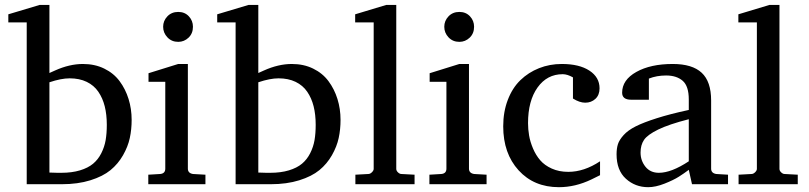

<svg xmlns="http://www.w3.org/2000/svg" viewBox="-20 -757 3325 789"><path d="M521 -264.2Q521 -225.1 513.4 -189.9Q505.9 -154.8 485.6 -119.1Q465.3 -83.5 434.1 -57.9Q402.8 -32.2 351.3 -16.1Q299.8 0 233.9 0H89.8V-665H14.2V-698.2L143.1 -736.8H183.1V-457L206.1 -467.3Q265.6 -494.1 320.8 -494.1Q369.6 -494.1 408.4 -475.1Q447.3 -456.1 471.4 -423.6Q495.6 -391.1 508.3 -350.3Q521 -309.6 521 -264.2ZM418.9 -244.1Q418.9 -286.1 410.4 -320.1Q401.9 -354 384 -380.1Q366.2 -406.2 336.2 -420.7Q306.2 -435.1 266.1 -435.1Q231.4 -435.1 183.1 -418.9V-47.9Q188.5 -47.4 200.2 -47.4Q205.1 -46.9 215.8 -46.9H231.9Q275.4 -46.9 308.6 -56.9Q341.8 -66.9 362.5 -84.2Q383.3 -101.6 396.2 -127.2Q409.2 -152.8 414.1 -180.9Q418.9 -209 418.9 -244.1Z M589.4 0V-39.1L638.2 -42Q659.2 -43.9 659.2 -64V-420.9H590.3V-456.1L712.4 -494.1H752V-64Q752 -45.4 772.9 -42L824.2 -39.1V0ZM650.4 -647Q650.4 -671.4 667.7 -689.7Q685.1 -708 712.4 -708Q739.3 -708 756.1 -689.9Q772.9 -671.9 772.9 -647Q772.9 -619.6 754.9 -602.3Q736.8 -585 712.4 -585Q685.5 -585 668 -603.5Q650.4 -622.1 650.4 -647Z M1379.4 -264.2Q1379.4 -225.1 1371.8 -189.9Q1364.3 -154.8 1344 -119.1Q1323.7 -83.5 1292.5 -57.9Q1261.2 -32.2 1209.7 -16.1Q1158.2 0 1092.3 0H948.2V-665H872.6V-698.2L1001.5 -736.8H1041.5V-457L1064.5 -467.3Q1124 -494.1 1179.2 -494.1Q1228 -494.1 1266.8 -475.1Q1305.7 -456.1 1329.8 -423.6Q1354 -391.1 1366.7 -350.3Q1379.4 -309.6 1379.4 -264.2ZM1277.3 -244.1Q1277.3 -286.1 1268.8 -320.1Q1260.3 -354 1242.4 -380.1Q1224.6 -406.2 1194.6 -420.7Q1164.6 -435.1 1124.5 -435.1Q1089.8 -435.1 1041.5 -418.9V-47.9Q1046.9 -47.4 1058.6 -47.4Q1063.5 -46.9 1074.2 -46.9H1090.3Q1133.8 -46.9 1167 -56.9Q1200.2 -66.9 1220.9 -84.2Q1241.7 -101.6 1254.6 -127.2Q1267.6 -152.8 1272.5 -180.9Q1277.3 -209 1277.3 -244.1Z M1493.7 -42Q1501 -42 1508.3 -49.1Q1515.6 -56.2 1515.6 -63V-665H1439.5V-698.2L1567.4 -736.8H1608.4V-63Q1608.4 -55.2 1615.5 -48.6Q1622.6 -42 1629.4 -42L1683.6 -39.1V0H1440.4V-39.1Z M1744.6 0V-39.1L1793.5 -42Q1814.5 -43.9 1814.5 -64V-420.9H1745.6V-456.1L1867.7 -494.1H1907.2V-64Q1907.2 -45.4 1928.2 -42L1979.5 -39.1V0ZM1805.7 -647Q1805.7 -671.4 1823 -689.7Q1840.3 -708 1867.7 -708Q1894.5 -708 1911.4 -689.9Q1928.2 -671.9 1928.2 -647Q1928.2 -619.6 1910.2 -602.3Q1892.1 -585 1867.7 -585Q1840.8 -585 1823.2 -603.5Q1805.7 -622.1 1805.7 -647Z M2149.9 -251Q2149.9 -225.6 2154.3 -200Q2158.7 -174.3 2170.4 -146.7Q2182.1 -119.1 2200 -98.4Q2217.8 -77.6 2247.6 -64.2Q2277.3 -50.8 2315.4 -50.8Q2380.4 -50.8 2445.8 -94.2V-37.1L2410.2 -19.5Q2344.2 12.2 2276.9 12.2Q2174.3 12.2 2111.1 -57.1Q2047.9 -126.5 2047.9 -237.8Q2047.9 -297.4 2066.7 -346.4Q2085.4 -395.5 2118.4 -427.5Q2151.4 -459.5 2195.1 -476.8Q2238.8 -494.1 2288.6 -494.1Q2360.4 -494.1 2402.1 -466.8Q2443.8 -439.5 2443.8 -394Q2443.8 -366.7 2426.8 -350.8Q2409.7 -335 2384.8 -335Q2361.8 -335 2334.5 -352.1V-439Q2311.5 -452.1 2292.5 -452.1Q2228 -452.1 2189 -397.5Q2149.9 -342.8 2149.9 -251Z M2612.3 -129.9Q2612.3 -97.2 2632.3 -72Q2652.3 -46.9 2687.5 -46.9Q2738.8 -46.9 2810.5 -94.2V-267.1Q2728.5 -246.1 2684.6 -224.6Q2640.6 -203.1 2626.5 -182.1Q2612.3 -161.1 2612.3 -129.9ZM2536.6 -376Q2536.6 -428.7 2595 -461.4Q2653.3 -494.1 2744.6 -494.1Q2824.7 -494.1 2863.5 -458Q2902.3 -421.9 2902.3 -344.2V-64Q2902.3 -45.4 2923.3 -42L2971.7 -39.1V0H2823.7L2810.5 -59.1Q2791 -44.4 2769.5 -30.8Q2748 -17.1 2710.9 -2.4Q2673.8 12.2 2643.6 12.2Q2590.3 12.2 2552 -22.5Q2513.7 -57.1 2513.7 -123Q2513.7 -147 2519.3 -164.6Q2524.9 -182.1 2542.7 -201.9Q2560.5 -221.7 2592.5 -237.8Q2624.5 -253.9 2679 -271.2Q2733.4 -288.6 2810.5 -305.2V-348.1Q2810.5 -403.3 2785.4 -425Q2760.3 -446.8 2717.3 -446.8Q2678.7 -446.8 2646.5 -434.1V-347.2H2573.7Q2536.6 -347.2 2536.6 -376Z M3068.4 -42Q3075.7 -42 3083 -49.1Q3090.3 -56.2 3090.3 -63V-665H3014.2V-698.2L3142.1 -736.8H3183.1V-63Q3183.1 -55.2 3190.2 -48.6Q3197.3 -42 3204.1 -42L3258.3 -39.1V0H3015.1V-39.1Z"/></svg>

Font: TAML ThiruValluvar
Style: Regular
Weight: 400
Version: Version 0.271; dev 7ad24fM